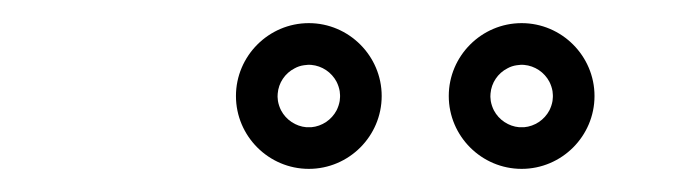

<svg xmlns="http://www.w3.org/2000/svg" viewBox="-20 -624 594 166"><path d="M426.8 -567.6C429.4 -568 431.7 -568 431 -568C431.7 -567.9 432.4 -567.9 433.1 -567.9C442.4 -567.1 450.7 -561.5 455 -553.3C456.3 -550.7 457.2 -548 457.7 -545.2C458.1 -542.5 458 -540.3 458 -541C458 -541.6 458.1 -539.4 457.7 -536.7C457.2 -533.9 456.3 -531.2 455 -528.6C450.7 -520.4 442.4 -514.8 433.1 -514C432.4 -514 431.7 -514 431 -514C430.3 -514 429.6 -514 428.9 -514C419.6 -514.8 411.3 -520.4 407 -528.6C405.7 -531.2 404.8 -533.9 404.3 -536.7C403.9 -539.4 404 -541.6 404 -541C404 -541.7 404.1 -542.3 404.1 -543.1C404.8 -552.3 410.4 -560.7 418.7 -564.9C421.2 -566.3 423.9 -567.2 426.8 -567.6ZM368 -541C368 -506.3 396.3 -478 431 -478C465.7 -478 494 -506.3 494 -541C494 -575.6 465.7 -604 431 -604C396.3 -604 368 -575.6 368 -541ZM242.8 -567.6C245.4 -568 247.7 -568 247 -568C247.7 -567.9 248.4 -567.9 249.1 -567.9C258.4 -567.1 266.7 -561.5 271 -553.3C272.3 -550.7 273.2 -548 273.7 -545.2C274.1 -542.5 274 -540.3 274 -541C274 -541.6 274.1 -539.4 273.7 -536.7C273.2 -533.9 272.3 -531.2 271 -528.6C266.7 -520.4 258.4 -514.8 249.1 -514C248.4 -514 247.7 -514 247 -514C246.3 -514 245.6 -514 244.9 -514C235.6 -514.8 227.3 -520.4 223 -528.6C221.7 -531.2 220.8 -533.9 220.3 -536.7C219.9 -539.4 220 -541.6 220 -541C220 -541.7 220.1 -542.3 220.1 -543.1C220.8 -552.3 226.4 -560.7 234.7 -564.9C237.2 -566.3 239.9 -567.2 242.8 -567.6ZM184 -541C184 -506.3 212.3 -478 247 -478C281.7 -478 310 -506.3 310 -541C310 -575.6 281.7 -604 247 -604C212.3 -604 184 -575.6 184 -541Z"/></svg>

Font: FRB American Cursive Guidelines Arrows Black
Style: Bold Italic
Weight: 900
Italic angle: -25°
Version: Version 2.0;Modular Font Editor K font №1